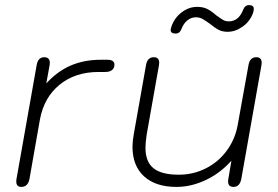

<svg xmlns="http://www.w3.org/2000/svg" viewBox="-20 -725 1094 755"><path d="M44 -11Q44 -18 45 -22L124 -468Q129 -500 154 -500Q176 -500 176 -477L175 -468L162 -397Q206 -445 258.5 -467.5Q311 -490 376 -490H402Q430 -490 430 -471Q430 -457 420.5 -449.5Q411 -442 394 -442H368Q276 -442 214.5 -392Q153 -342 137 -255L96 -22Q90 10 64 10Q44 10 44 -11Z M501 -148Q501 -169 506 -197L554 -468Q559 -500 585 -500Q606 -500 606 -478L605 -468L557 -197Q552 -165 552 -144Q552 -89 583.5 -63.5Q615 -38 683 -38Q740 -38 789.5 -63Q839 -88 872 -133Q905 -178 915 -235L957 -468Q962 -500 988 -500Q1009 -500 1009 -478L1008 -468L929 -22Q923 10 898 10Q877 10 877 -11Q877 -18 878 -22L890 -93Q846 -44 789 -17Q732 10 674 10Q592 10 546.5 -31.5Q501 -73 501 -148ZM651 -607Q651 -611 655 -623Q667 -656 695 -677Q723 -698 755 -698Q779 -698 795.5 -689.5Q812 -681 830 -665Q848 -652 857.5 -646.5Q867 -641 880 -641Q918 -641 936 -686Q943 -705 959 -705Q978 -705 978 -690Q978 -683 975 -674Q963 -641 934.5 -620.5Q906 -600 875 -600Q854 -600 839 -608Q824 -616 806 -631Q788 -644 776.5 -650.5Q765 -657 750 -657Q732 -657 717 -645Q702 -633 694 -612Q687 -593 671 -593Q651 -593 651 -607Z"/></svg>

Font: Kodchasan ExtraLight
Style: Italic
Weight: 275
Italic angle: -10°
Version: Version 1.000; ttfautohint (v1.6)